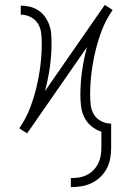

<svg xmlns="http://www.w3.org/2000/svg" viewBox="-20 -543 540 786"><path d="M270 223V186Q287 186 303.5 183.5Q320 181 335 173.5Q350 166 362 154Q374 142 381.5 127Q389 112 392 95.5Q395 79 395 63V-4Q373 -11 354.5 -26Q336 -41 325.5 -62Q315 -83 312 -106.5Q309 -130 309 -153Q309 -203 316 -252.5Q323 -302 336 -350L91 3L87 0L75 -7L59 -18L61 -21Q87 -59 103 -101Q119 -143 129.5 -187Q140 -231 145.5 -276Q151 -321 151 -366Q151 -387 148.5 -408Q146 -429 135 -446.5Q124 -464 105 -473.5Q86 -483 65 -483V-520Q84 -520 102.5 -515.5Q121 -511 137 -500.5Q153 -490 164 -474.5Q175 -459 181.5 -441.5Q188 -424 189.5 -405Q191 -386 191 -367Q191 -317 184 -267.5Q177 -218 164 -170L409 -523L413 -520L425 -513L441 -502L439 -499Q413 -461 397 -419Q381 -377 370.5 -333Q360 -289 354.5 -244Q349 -199 349 -154Q349 -133 351.5 -112Q354 -91 365 -73.5Q376 -56 395 -46.5Q414 -37 435 -37V63Q435 85 431 106.5Q427 128 417 147Q407 166 391 181.5Q375 197 355 206.5Q335 216 313.5 219.5Q292 223 270 223Z"/></svg>

Font: Iosevka Extralight
Style: Regular
Weight: 200
Monospace: yes
Designer: Belleve Invis
Foundry: Belleve Invis
Version: Version 32.0.1; ttfautohint (v1.8.4)